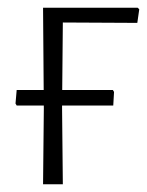

<svg xmlns="http://www.w3.org/2000/svg" viewBox="-20 -475 379 495"><path d="M23 -203 20 -208 23 -243H271L274 -238L272 -203ZM142 -417 140 -198 142 0H91L93 -195L91 -455H335L339 -451L334 -416Z"/></svg>

Font: t
Style: Regular
Weight: 300
Designer: Juan Pablo del Peral
Foundry: Huerta Tipografica
Version: Version 2.004; ttfautohint (v1.8.1)